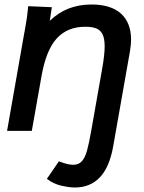

<svg xmlns="http://www.w3.org/2000/svg" viewBox="-20 -582 640 854"><path d="M210.5 -550 201.5 -489.5Q240.5 -527 286.5 -544.5Q332.5 -562 387 -562Q473 -562 518 -521.5Q563 -481 563 -405.5Q563 -384.5 558 -353.5L483.5 68.5Q467 162 424 207Q381 252 312.5 252Q289 252 253.2 244Q217.5 236 188.5 213.5L242 135.5Q281 151 305.5 151Q329.5 151 343.8 135.5Q358 120 366.8 89Q375.5 58 386 -1.5L435 -279.5Q445.5 -339.5 445.5 -376Q445.5 -410.5 436.2 -429.2Q427 -448 408.5 -455.5Q390 -463 359 -463Q280 -463 232.5 -411.2Q185 -359.5 164.5 -242.5L121.5 0H11.5L87.5 -432.5Q88.5 -439.5 89.5 -442.5Q97 -485 99.8 -503.8Q102.5 -522.5 105.5 -554.5Z"/></svg>

Font: JuliaMono BoldItalic
Style: Regular
Weight: 700
Italic angle: -9°
Monospace: yes
Designer: cormullion
Foundry: corm
Version: Version 0.049; ttfautohint (v1.8.4)